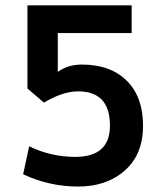

<svg xmlns="http://www.w3.org/2000/svg" viewBox="-20 -601 610 717"><path d="M66.4 49.8 88.9 -54.7Q170.4 -15.1 260.7 -15.1Q390.6 -15.1 390.6 -131.8Q390.6 -259.8 272 -259.8Q213.9 -259.8 144 -217.8L82.5 -270.5V-581.1H471.7V-477.5H195.8V-332.5Q233.4 -359.9 285.6 -359.9Q393.1 -359.9 453.6 -299.3Q514.2 -238.8 514.2 -131.6Q514.2 -24.4 446.3 35.6Q378.4 95.7 271.7 95.7Q165 95.7 66.4 49.8Z"/></svg>

Font: Dhyana
Style: Bold
Weight: 700
Foundry: Vernon Adams
Version: Version 1.002; ttfautohint (v0.8.51-6076)